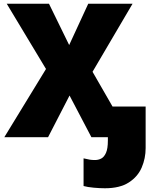

<svg xmlns="http://www.w3.org/2000/svg" viewBox="-20 -734 818 1027"><path d="M541 273Q515 273 481.5 270Q448 267 427 261V113Q448 118 460 120Q472 122 488 122Q506 122 521.5 114Q537 106 547 83.5Q557 61 557 18V0H469L352 -223L237 0H3L226 -365L16 -714H242L350 -493L452 -714H689L475 -350L582 -164H759V58Q759 113 738 162Q717 211 669 242Q621 273 541 273Z"/></svg>

Font: Noto Sans Display Black
Style: Regular
Weight: 900
Designer: Monotype Design Team
Foundry: Monotype Imaging Inc.
Version: Version 2.003